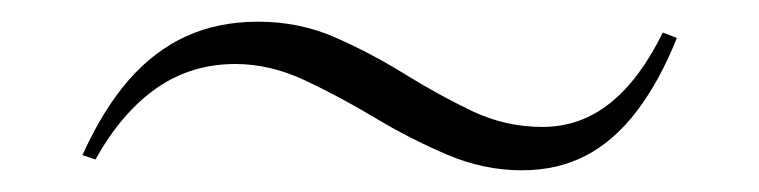

<svg xmlns="http://www.w3.org/2000/svg" viewBox="-20 -396 700 177"><path d="M461 -239Q426 -239 392 -253.5Q358 -268 325.5 -287.5Q293 -307 261 -322Q229 -337 197 -337Q156 -337 124 -314.5Q92 -292 68 -249L56 -253Q75 -295 98.5 -322Q122 -349 151.5 -362.5Q181 -376 218 -376Q256 -376 289 -361.5Q322 -347 353.5 -327.5Q385 -308 415.5 -293.5Q446 -279 480 -279Q515 -279 542.5 -301Q570 -323 591 -366L604 -361Q588 -321 567 -293.5Q546 -266 520 -252.5Q494 -239 461 -239Z"/></svg>

Font: Kalnia Expanded Light
Style: Regular
Weight: 300
Width: 7
Designer: Frida Medrano
Foundry: Frida Medrano
Version: Version 1.105